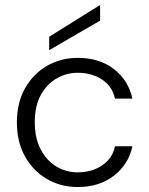

<svg xmlns="http://www.w3.org/2000/svg" viewBox="-20 -741 601 773"><path d="M293 12Q224 12 168.5 -20.5Q113 -53 80.5 -111.5Q48 -170 48 -248Q48 -327 80.5 -385Q113 -443 168.5 -475.5Q224 -508 293 -508Q380 -508 438.5 -463Q497 -418 513 -344H443Q432 -394 390.5 -421Q349 -448 293 -448Q248 -448 208.5 -425.5Q169 -403 144.5 -359Q120 -315 120 -248Q120 -198 134.5 -160.5Q149 -123 173.5 -97.5Q198 -72 229 -59.5Q260 -47 293 -47Q330 -47 361.5 -59.5Q393 -72 414.5 -95Q436 -118 443 -152H513Q498 -80 439 -34Q380 12 293 12ZM178 -539V-593L383 -721V-658Z"/></svg>

Font: DM Sans 24pt Light
Style: Regular
Weight: 300
Designer: Colophon Foundry, Jonny Pinhorn
Foundry: Colophon Foundry
Version: Version 4.004;gftools[0.9.30]